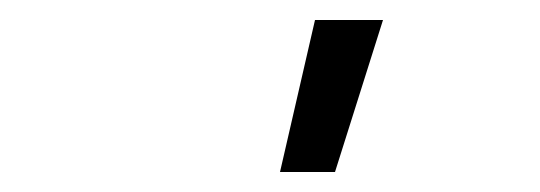

<svg xmlns="http://www.w3.org/2000/svg" viewBox="-20 -772 540 192"><path d="M260 -600 295 -752H363L315 -600Z"/></svg>

Font: Iosevka SS18 Light
Style: Italic
Weight: 300
Italic angle: -9°
Monospace: yes
Designer: Belleve Invis
Foundry: Belleve Invis
Version: Version 25.1.1; ttfautohint (v1.8.4)